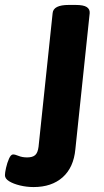

<svg xmlns="http://www.w3.org/2000/svg" viewBox="-117 -545 420 777"><path d="M19 212Q-9 212 -36 205.5Q-63 199 -80 188.5Q-97 178 -97 164Q-97 154 -92.5 134Q-88 114 -80.5 97Q-73 80 -64 80Q-56 80 -41.5 86Q-27 92 -7 92Q15 92 25.5 82.5Q36 73 39 49L96 -492Q99 -525 161 -525H189Q221 -525 234 -516.5Q247 -508 246 -492L188 59Q181 133 136.5 172.5Q92 212 19 212Z"/></svg>

Font: Asap Semi Expanded Semi Expanded Regular
Style: Bold Italic
Weight: 700
Width: 6
Italic angle: -6°
Designer: Pablo Cosgaya
Foundry: Omnibus-Type
Version: Version 3.001; ttfautohint (v1.8.4.7-5d5b)